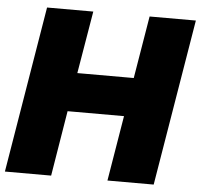

<svg xmlns="http://www.w3.org/2000/svg" viewBox="-54 -782 875 836"><g transform="rotate(5 383.5 -364.0)"><path d="M-2.4 0 118.2 -727.5H320.3L274.4 -454.6H521L566.4 -727.5H768.6L647.9 0H445.8L493.2 -285.6H246.6L199.7 0Z"/></g></svg>

Font: Inter 28pt Black
Style: Italic
Weight: 900
Italic angle: -9.3988°
Designer: Rasmus Andersson
Foundry: rsms
Version: Version 4.001;git-66647c0bb